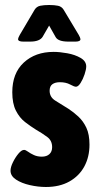

<svg xmlns="http://www.w3.org/2000/svg" viewBox="-20 -738 393 766"><path d="M163 8Q132 8 99 0.5Q66 -7 44 -21.5Q22 -36 22 -57Q22 -71 31.5 -90.5Q41 -110 53.5 -125Q66 -140 76 -140Q82 -140 91.5 -133Q101 -126 115 -119.5Q129 -113 147 -113Q166 -113 177 -123Q188 -133 188 -151Q188 -177 168.5 -191.5Q149 -206 123 -221Q102 -234 80 -251Q58 -268 43.5 -296.5Q29 -325 29 -370Q29 -446 75 -488.5Q121 -531 194 -531Q218 -531 248.5 -525.5Q279 -520 301.5 -507Q324 -494 324 -473Q324 -461 317.5 -441.5Q311 -422 301.5 -407Q292 -392 283 -392Q276 -392 259.5 -401Q243 -410 219 -410Q200 -410 189 -402Q178 -394 178 -376Q178 -350 201.5 -336Q225 -322 253 -304Q273 -291 292.5 -273Q312 -255 324.5 -228.5Q337 -202 337 -161Q337 -112 316.5 -74Q296 -36 257 -14Q218 8 163 8ZM73 -572Q52 -572 52 -582Q52 -584 54 -589Q56 -594 59 -599L118 -699Q126 -712 140.5 -715Q155 -718 175 -718H177Q197 -718 211.5 -715Q226 -712 234 -699L294 -599Q297 -594 299 -589Q301 -584 301 -582Q301 -572 281 -572H253Q212 -572 202 -590L176 -636L150 -591Q138 -572 100 -572Z"/></svg>

Font: Asap Condensed VF Beta
Style: Regular
Weight: 400
Designer: Pablo Cosgaya
Foundry: Omnibus-Type
Version: Version 1.008